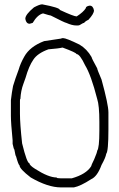

<svg xmlns="http://www.w3.org/2000/svg" viewBox="-20 -858 540 869"><path d="M265.6 -685.5Q279.8 -685.5 339.8 -656.2Q373.5 -636.2 394.5 -599.6Q394.5 -594.7 419.9 -548.8Q419.9 -543.5 439.5 -498Q470.7 -384.3 470.7 -349.6V-271.5Q470.7 -173.3 460.9 -162.1Q458 -144.5 439.5 -111.3Q420.4 -59.1 392.6 -46.9Q344.2 -15.6 314.5 -9.8H255.9Q196.8 -9.8 119.1 -54.7Q68.4 -93.8 68.4 -109.4Q63 -112.3 52.7 -150.4Q50.3 -150.4 44.9 -181.6Q42.5 -181.6 37.1 -207V-222.7Q29.3 -301.8 29.3 -334V-404.3Q33.7 -441.9 39.1 -468.8Q48.8 -501.5 64.5 -543Q72.3 -570.8 89.8 -601.6Q115.2 -647.5 179.7 -671.9L257.8 -683.6Q257.8 -685.5 265.6 -685.5ZM70.3 -402.3V-343.8Q70.3 -297.9 80.1 -209Q102.1 -119.1 113.3 -119.1Q113.3 -109.9 138.7 -93.8Q199.7 -54.7 236.3 -54.7Q236.3 -50.8 255.9 -50.8H304.7Q370.1 -69.3 392.6 -105.5Q392.6 -109.4 406.2 -136.7Q419.9 -168.9 419.9 -175.8Q429.7 -188.5 429.7 -265.6V-306.6Q429.7 -380.9 419.9 -410.2Q392.1 -518.6 365.2 -562.5Q341.3 -613.3 326.2 -613.3Q326.2 -619.6 263.7 -642.6H261.7Q247.6 -638.7 199.2 -634.8Q149.4 -616.7 130.9 -587.9Q110.8 -559.1 95.7 -505.9Q95.7 -503.9 85.9 -478.5Q74.2 -447.3 72.3 -410.2Q70.3 -410.2 70.3 -402.3ZM170.9 -838.4Q251 -823.2 251 -813Q314 -783.7 327.1 -783.7Q357.4 -803.2 368.2 -820.8Q368.2 -829.6 385.7 -832.5Q401.4 -832.5 405.3 -811Q405.3 -795.4 379.9 -768.1Q367.7 -763.2 360.4 -754.4Q356 -754.4 340.8 -744.6Q337.4 -742.7 331.1 -742.7H325.2Q306.2 -742.7 280.3 -754.4Q274.9 -754.4 210 -787.6Q206.1 -787.6 174.8 -797.4Q149.4 -791 127.9 -754.4L114.3 -750.5Q98.6 -750.5 94.7 -772V-773.9Q94.7 -792 133.8 -824.7Q159.7 -838.4 170.9 -838.4Z"/></svg>

Font: CEF Fonts CJK Mono
Style: Regular
Weight: 400
Designer: PartyBoss (派对大魔王)
Version: Release 2.25